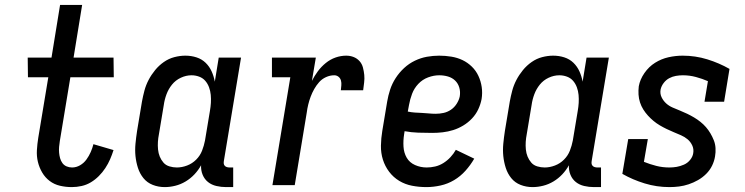

<svg xmlns="http://www.w3.org/2000/svg" viewBox="-20 -755 3040 783"><path d="M273 8Q248 8 224.5 2.5Q201 -3 182.5 -17Q164 -31 152 -51.5Q140 -72 134.5 -95Q129 -118 130.5 -143Q132 -168 136 -193L177 -440H94L93 -520H190L225 -735H315L280 -520H443L444 -440H267L224 -180Q222 -168 221 -156Q220 -144 221 -132.5Q222 -121 225 -110Q228 -99 234.5 -90Q241 -81 251.5 -76.5Q262 -72 274 -72Q291 -72 306.5 -81Q322 -90 332.5 -104.5Q343 -119 350 -135Q357 -151 361 -167L443 -143Q437 -124 429 -105.5Q421 -87 409.5 -69.5Q398 -52 383 -37Q368 -22 350.5 -11.5Q333 -1 313 3.5Q293 8 273 8Z M652 8Q626 8 603 -1Q580 -10 565 -28.5Q550 -47 542.5 -70.5Q535 -94 532.5 -118.5Q530 -143 532.5 -169Q535 -195 539 -221L559 -341Q563 -363 569 -385.5Q575 -408 586 -429Q597 -450 612.5 -469Q628 -488 648 -502Q668 -516 691 -522Q714 -528 736 -528Q760 -528 781.5 -521Q803 -514 818.5 -499Q834 -484 843 -464Q852 -444 856 -422L872 -520H963L893 -99Q892 -93 892.5 -88Q893 -83 896.5 -79Q900 -75 905.5 -73.5Q911 -72 916 -72H931V8H902Q882 8 862.5 3.5Q843 -1 828.5 -12.5Q814 -24 806.5 -42Q799 -60 800 -81Q789 -61 773 -44Q757 -27 737 -15Q717 -3 695 2.5Q673 8 652 8ZM701 -72Q722 -72 743 -80Q764 -88 780 -104Q796 -120 804 -140.5Q812 -161 816 -182L836 -302Q839 -319 840 -335.5Q841 -352 839.5 -368Q838 -384 832.5 -399Q827 -414 817 -425.5Q807 -437 792 -442.5Q777 -448 761 -448Q739 -448 717.5 -438Q696 -428 681.5 -410Q667 -392 659 -370.5Q651 -349 648 -327L628 -207Q625 -192 624 -176.5Q623 -161 624.5 -145.5Q626 -130 631.5 -116.5Q637 -103 646.5 -92Q656 -81 671 -76.5Q686 -72 701 -72Z M1091 0 1164 -440H1089V-520H1268L1252 -425Q1262 -445 1276 -464Q1290 -483 1308.5 -498Q1327 -513 1348.5 -520.5Q1370 -528 1392 -528Q1408 -528 1422 -522.5Q1436 -517 1446 -506Q1456 -495 1460 -480Q1464 -465 1465.5 -449.5Q1467 -434 1465 -418.5Q1463 -403 1461 -387H1370Q1371 -397 1372 -407Q1373 -417 1370.5 -426.5Q1368 -436 1360.5 -442Q1353 -448 1343 -448Q1326 -448 1309.5 -440.5Q1293 -433 1281.5 -420Q1270 -407 1261.5 -392Q1253 -377 1247 -361Q1241 -345 1237 -328.5Q1233 -312 1231 -296L1182 0Z M1719 8Q1689 8 1660.5 2.5Q1632 -3 1608 -17.5Q1584 -32 1567 -54.5Q1550 -77 1541.5 -104Q1533 -131 1533.5 -161Q1534 -191 1539 -221L1559 -341Q1563 -365 1571 -389.5Q1579 -414 1593.5 -436.5Q1608 -459 1628 -477.5Q1648 -496 1672 -507.5Q1696 -519 1721 -523.5Q1746 -528 1771 -528Q1796 -528 1820.5 -524Q1845 -520 1866 -510Q1887 -500 1904 -483.5Q1921 -467 1931 -445.5Q1941 -424 1944.5 -400Q1948 -376 1944 -351Q1940 -330 1930.5 -309.5Q1921 -289 1905 -272Q1889 -255 1869 -243Q1849 -231 1828 -224.5Q1807 -218 1785.5 -215.5Q1764 -213 1743 -213Q1714 -213 1685.5 -214Q1657 -215 1630 -220L1628 -207Q1624 -182 1625.5 -157Q1627 -132 1638.5 -112Q1650 -92 1672.5 -82Q1695 -72 1720 -72Q1737 -72 1754.5 -76Q1772 -80 1788 -90Q1804 -100 1817 -114Q1830 -128 1839 -144L1914 -108Q1899 -82 1878.5 -59Q1858 -36 1832 -20.5Q1806 -5 1776.5 1.5Q1747 8 1719 8ZM1757 -291Q1773 -291 1789 -294.5Q1805 -298 1819 -307.5Q1833 -317 1842.5 -332Q1852 -347 1855 -362Q1858 -381 1853 -398Q1848 -415 1836 -426.5Q1824 -438 1807 -443Q1790 -448 1771 -448Q1749 -448 1726 -439.5Q1703 -431 1686 -413Q1669 -395 1660.5 -372.5Q1652 -350 1648 -327L1643 -300Q1657 -297 1671.5 -296Q1686 -295 1700 -294.5Q1714 -294 1728 -292.5Q1742 -291 1757 -291Z M2152 8Q2126 8 2103 -1Q2080 -10 2065 -28.5Q2050 -47 2042.5 -70.5Q2035 -94 2032.5 -118.5Q2030 -143 2032.5 -169Q2035 -195 2039 -221L2059 -341Q2063 -363 2069 -385.5Q2075 -408 2086 -429Q2097 -450 2112.5 -469Q2128 -488 2148 -502Q2168 -516 2191 -522Q2214 -528 2236 -528Q2260 -528 2281.5 -521Q2303 -514 2318.5 -499Q2334 -484 2343 -464Q2352 -444 2356 -422L2372 -520H2463L2393 -99Q2392 -93 2392.5 -88Q2393 -83 2396.5 -79Q2400 -75 2405.5 -73.5Q2411 -72 2416 -72H2431V8H2402Q2382 8 2362.5 3.5Q2343 -1 2328.5 -12.5Q2314 -24 2306.5 -42Q2299 -60 2300 -81Q2289 -61 2273 -44Q2257 -27 2237 -15Q2217 -3 2195 2.5Q2173 8 2152 8ZM2201 -72Q2222 -72 2243 -80Q2264 -88 2280 -104Q2296 -120 2304 -140.5Q2312 -161 2316 -182L2336 -302Q2339 -319 2340 -335.5Q2341 -352 2339.5 -368Q2338 -384 2332.5 -399Q2327 -414 2317 -425.5Q2307 -437 2292 -442.5Q2277 -448 2261 -448Q2239 -448 2217.5 -438Q2196 -428 2181.5 -410Q2167 -392 2159 -370.5Q2151 -349 2148 -327L2128 -207Q2125 -192 2124 -176.5Q2123 -161 2124.5 -145.5Q2126 -130 2131.5 -116.5Q2137 -103 2146.5 -92Q2156 -81 2171 -76.5Q2186 -72 2201 -72Z M2710 8Q2658 8 2609 -7Q2560 -22 2518 -46L2542 -188H2622L2606 -95Q2631 -85 2656.5 -78.5Q2682 -72 2710 -72Q2725 -72 2739.5 -74.5Q2754 -77 2769 -83.5Q2784 -90 2794.5 -103Q2805 -116 2807 -130Q2810 -147 2803 -162Q2796 -177 2784 -187Q2772 -197 2757 -203.5Q2742 -210 2727.5 -216Q2713 -222 2698.5 -229Q2684 -236 2670.5 -244Q2657 -252 2645 -262Q2633 -272 2622.5 -283.5Q2612 -295 2603.5 -308.5Q2595 -322 2590 -337.5Q2585 -353 2584 -369.5Q2583 -386 2585 -403Q2590 -431 2608 -457Q2626 -483 2651.5 -499Q2677 -515 2706 -521.5Q2735 -528 2764 -528Q2816 -528 2864.5 -513Q2913 -498 2955 -474L2933 -340H2853L2867 -424Q2844 -434 2818 -441Q2792 -448 2765 -448Q2751 -448 2736.5 -445.5Q2722 -443 2709 -436Q2696 -429 2686.5 -416.5Q2677 -404 2674 -390Q2671 -373 2678 -358.5Q2685 -344 2696.5 -333.5Q2708 -323 2723 -316.5Q2738 -310 2753 -304Q2768 -298 2782.5 -291Q2797 -284 2810.5 -276Q2824 -268 2836.5 -258Q2849 -248 2859 -236.5Q2869 -225 2877 -211.5Q2885 -198 2891 -183Q2897 -168 2898 -151Q2899 -134 2896 -117Q2893 -98 2884 -79.5Q2875 -61 2860 -46Q2845 -31 2826.5 -20.5Q2808 -10 2788.5 -3.5Q2769 3 2749.5 5.5Q2730 8 2710 8Z"/></svg>

Font: Iosevka Curly Slab Medium
Style: Italic
Weight: 500
Italic angle: -9°
Monospace: yes
Designer: Belleve Invis
Foundry: Belleve Invis
Version: Version 22.1.2; ttfautohint (v1.8.4)